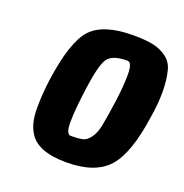

<svg xmlns="http://www.w3.org/2000/svg" viewBox="-101 -604 684 712"><g transform="rotate(20 240.5 -248.0)"><path d="M308 -512Q356 -512 386.5 -505.5Q417 -499 440 -482Q463 -465 471 -436Q481 -397 481 -350.5Q481 -304 472 -250Q451 -100 399.5 -42Q348 16 234 16Q120 16 86 -42Q64 -77 64 -135Q64 -193 72 -250Q94 -409 142.5 -460.5Q191 -512 308 -512ZM216 -82Q249 -82 264.5 -86Q280 -90 293.5 -109Q307 -128 313 -157.5Q319 -187 328.5 -253Q338 -319 338 -367.5Q338 -416 319 -416Q259 -416 241 -388.5Q223 -361 210.5 -269.5Q198 -178 198 -130Q198 -82 216 -82Z"/></g></svg>

Font: Chau Philomene One
Style: Italic
Weight: 400
Designer: Vicente Lamonaca
Foundry: TipoType
Version: Version 1.001